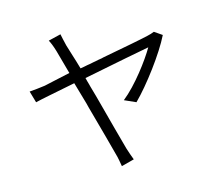

<svg xmlns="http://www.w3.org/2000/svg" viewBox="-114 -925 1228 1103"><g transform="rotate(-15 500.0 -373.5)"><path d="M555 18C547 -4 536 -33 530 -54C518 -96 481 -235 442 -381L439 -392C433 -412 428 -432 422 -452L419 -464C415 -478 411 -491 408 -505C587 -541 773 -577 802 -582C764 -516 671 -391 588 -325L655 -295C736 -375 853 -531 901 -629L856 -660C845 -655 828 -650 814 -647C786 -640 668 -617 538 -593L526 -590C520 -589 513 -588 507 -587L488 -583L476 -581C467 -579 459 -578 451 -576L438 -574C424 -571 409 -568 395 -566C379 -624 360 -678 350 -714C342 -745 338 -767 334 -785L260 -767C268 -752 276 -734 287 -698C293 -678 307 -625 326 -557C249 -541 188 -526 171 -523C137 -518 112 -516 78 -513L98 -444C129 -452 223 -470 338 -493C350 -451 363 -406 376 -361L379 -349L382 -337C419 -203 454 -75 463 -39C471 -13 475 16 479 38L555 18Z"/></g></svg>

Font: Glow Sans SC Normal
Style: Regular
Weight: 400
Designer: Ryoko NISHIZUKA (kana, bopomofo & ideographs); Paul D. Hunt (Latin, Greek & Cyrillic); Sandoll Communications, Soo-young
Version: Version 0.93